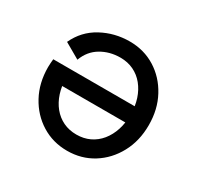

<svg xmlns="http://www.w3.org/2000/svg" viewBox="-120 -656 824 803"><g transform="rotate(30 292.0 -254.5)"><path d="M499 -214.8V-293H139.6L105.5 -214.8ZM139.6 -341.8Q157.7 -390.6 199 -415Q240.2 -439.5 292 -439.5Q327.1 -439.5 355.7 -425.8Q384.3 -412.1 404.8 -387Q425.3 -361.8 436.3 -328.1Q447.3 -294.4 447.3 -253.9Q447.3 -213.9 436.3 -179.9Q425.3 -146 404.8 -120.8Q384.3 -95.7 355.7 -82Q327.1 -68.4 292 -68.4Q256.8 -68.4 228.3 -82Q199.7 -95.7 179.2 -120.8Q158.7 -146 147.7 -179.9Q136.7 -213.9 136.7 -253.9Q136.7 -264.2 137.5 -273.9Q138.2 -283.7 139.6 -293H51.3Q50.3 -283.7 49.6 -273.7Q48.8 -263.7 48.8 -253.9Q48.8 -177.7 81.1 -118.2Q113.3 -58.6 168.5 -24.4Q223.6 9.8 292 9.8Q360.8 9.8 415.8 -24.4Q470.7 -58.6 502.9 -118.2Q535.2 -177.7 535.2 -253.9Q535.2 -330.1 502.9 -389.6Q470.7 -449.2 415.8 -483.4Q360.8 -517.6 292 -517.6Q219.2 -517.6 157.2 -483.9Q95.2 -450.2 64.9 -384.8Z"/></g></svg>

Font: Giphurs SC
Style: Regular
Weight: 400
Version: Version 0.920